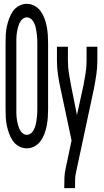

<svg xmlns="http://www.w3.org/2000/svg" viewBox="-20 -763 540 998"><path d="M119 8Q98 8 78.5 -2.5Q59 -13 47 -30.5Q35 -48 27.5 -68.5Q20 -89 15.5 -110Q11 -131 10 -152.5Q9 -174 9 -195V-540Q9 -561 10 -582.5Q11 -604 15.5 -625Q20 -646 27.5 -666.5Q35 -687 47 -704.5Q59 -722 78.5 -732.5Q98 -743 119 -743Q141 -743 160 -732.5Q179 -722 191.5 -704.5Q204 -687 211.5 -666.5Q219 -646 223 -625Q227 -604 228.5 -582.5Q230 -561 230 -540V-195Q230 -174 228.5 -152.5Q227 -131 223 -110Q219 -89 211.5 -68.5Q204 -48 191.5 -30.5Q179 -13 160 -2.5Q141 8 119 8ZM119 -62Q129 -62 137.5 -67.5Q146 -73 151.5 -81.5Q157 -90 160.5 -99Q164 -108 166 -117.5Q168 -127 169.5 -136.5Q171 -146 172 -156Q173 -166 173.5 -175.5Q174 -185 174 -195V-540Q174 -550 173.5 -559.5Q173 -569 172 -579Q171 -589 169.5 -598.5Q168 -608 166 -617.5Q164 -627 160.5 -636Q157 -645 151.5 -653.5Q146 -662 137.5 -667.5Q129 -673 119 -673Q110 -673 101.5 -667.5Q93 -662 87.5 -653.5Q82 -645 78.5 -636Q75 -627 72.5 -617.5Q70 -608 68.5 -598.5Q67 -589 66 -579Q65 -569 65 -559.5Q65 -550 65 -540V-195Q65 -185 65 -175.5Q65 -166 66 -156Q67 -146 68.5 -136.5Q70 -127 72.5 -117.5Q75 -108 78.5 -99Q82 -90 87.5 -81.5Q93 -73 101.5 -67.5Q110 -62 119 -62ZM314 215V208Q314 183 315 158.5Q316 134 322 109L352 -33L295 -301Q287 -337 281.5 -373.5Q276 -410 276 -447V-520H333V-447Q333 -415 338 -383Q343 -351 349 -320L380 -165L414 -320Q420 -352 425 -383.5Q430 -415 430 -447V-520H486V-447Q486 -410 480.5 -373.5Q475 -337 468 -301L376 129Q371 148 370.5 168Q370 188 370 208V215Z"/></svg>

Font: Iosevka Term Curly
Style: Regular
Weight: 400
Designer: Belleve Invis
Foundry: Belleve Invis
Version: Version 32.3.0